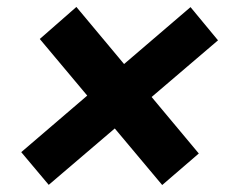

<svg xmlns="http://www.w3.org/2000/svg" viewBox="-20 -568 687 556"><path d="M449.7 -32.2 95.2 -455.1 201.2 -547.9 555.7 -123.5ZM121.1 -32.7 41.5 -127.4 531.7 -547.4 611.3 -451.2Z"/></svg>

Font: Inter Tight
Style: Bold Italic
Weight: 700
Italic angle: -9.39999°
Designer: Rasmus Andersson
Foundry: rsms
Version: Version 3.004